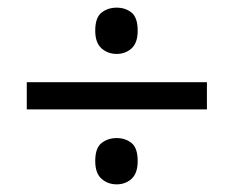

<svg xmlns="http://www.w3.org/2000/svg" viewBox="-20 -603 612 502"><path d="M50 -317V-388H521V-317ZM285 -121Q262 -121 245.5 -135.5Q229 -150 229 -182Q229 -216 245.5 -229Q262 -242 285 -242Q308 -242 324 -229Q340 -216 340 -182Q340 -150 324 -135.5Q308 -121 285 -121ZM285 -462Q262 -462 245.5 -476.5Q229 -491 229 -523Q229 -557 245.5 -570Q262 -583 285 -583Q308 -583 324 -570Q340 -557 340 -523Q340 -491 324 -476.5Q308 -462 285 -462Z"/></svg>

Font: Noto Sans Lao Looped
Style: Regular
Weight: 400
Designer: Mark Frömberg, Ben Mitchell
Foundry: The Fontpad Ltd
Version: Version 1.001